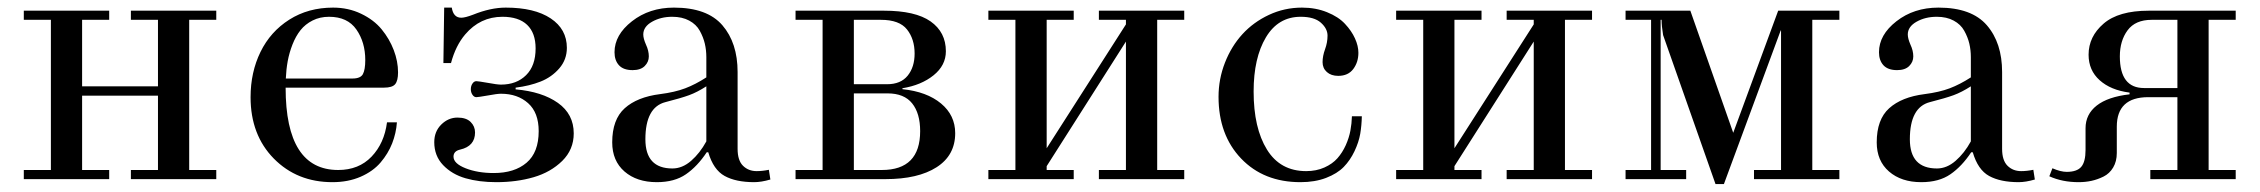

<svg xmlns="http://www.w3.org/2000/svg" viewBox="-20 -459 5790 492"><path d="M41 0V-23.4H110.4V-408.2H41V-431.6H259.8V-408.2H190.4V-237.8H384.8V-408.2H315.4V-431.6H534.2V-408.2H464.8V-23.4H534.2V0H315.4V-23.4H384.8V-213.9H190.4V-23.4H259.8V0Z M622.1 -210Q622.1 -273.9 647.5 -325.9Q672.9 -377.9 721.4 -408.7Q770 -439.5 833.5 -439.5Q872.6 -439.5 905.3 -423.8Q938 -408.2 958 -383.8Q978 -359.4 989 -330.6Q1000 -301.8 1000 -273.4Q1000 -252.4 992.7 -243.4Q985.4 -234.4 963.9 -234.4H711.9Q711.9 -23.4 846.7 -23.4Q899.4 -23.4 932.1 -57.6Q964.8 -91.8 971.7 -145.5H997.1Q995.1 -117.7 984.9 -91.6Q974.6 -65.4 955.3 -42.7Q936 -20 904.1 -6.1Q872.1 7.8 832 7.8Q741.2 7.8 681.6 -52.7Q622.1 -113.3 622.1 -210ZM712.4 -257.8H883.3Q903.8 -257.8 909.9 -269Q916 -280.3 916 -305.2Q916 -350.6 893.3 -383.3Q870.6 -416 823.2 -416Q799.8 -416 781 -406.5Q762.2 -397 750 -381.6Q737.8 -366.2 729.5 -345Q721.2 -323.7 717.3 -302.5Q713.4 -281.2 712.4 -257.8Z M1092.8 -94.7Q1092.8 -122.1 1110.8 -139.9Q1128.9 -157.7 1152.3 -157.7Q1174.8 -157.7 1186 -146.5Q1197.3 -135.3 1197.3 -119.6Q1197.3 -84.5 1159.2 -75.7Q1142.1 -71.8 1142.1 -57.6Q1142.1 -40 1173.1 -27.8Q1204.1 -15.6 1245.1 -15.6Q1298.3 -15.6 1329.3 -42Q1360.4 -68.4 1360.4 -123Q1360.4 -170.4 1333.3 -194.6Q1306.2 -218.8 1263.7 -218.8Q1253.9 -218.8 1230.5 -214.4Q1205.1 -210 1200.7 -210Q1194.8 -210 1190.7 -216.1Q1186.5 -222.2 1186.5 -230.5Q1186.5 -238.8 1190.7 -244.9Q1194.8 -251 1200.7 -251Q1205.1 -251 1230.5 -246.6Q1253.9 -242.2 1263.7 -242.2Q1303.7 -242.2 1328.1 -266.4Q1352.5 -290.5 1352.5 -335Q1352.5 -374.5 1330.8 -395.3Q1309.1 -416 1267.6 -416Q1210.4 -416 1171.9 -370.6Q1147.5 -341.8 1135.7 -297.4H1116.2L1118.2 -439.5H1137.7Q1141.6 -413.6 1162.1 -413.6Q1171.9 -413.6 1192.4 -421.4Q1237.3 -439.5 1275.9 -439.5Q1349.6 -439.5 1391.1 -411.9Q1432.6 -384.3 1432.6 -336.4Q1432.6 -306.2 1413.1 -283.7Q1393.6 -261.2 1365.2 -250Q1336.9 -238.8 1301.3 -234.4V-230Q1369.1 -224.1 1409.7 -195.3Q1450.2 -166.5 1450.2 -117.2Q1450.2 -75.7 1420.7 -46.6Q1391.1 -17.6 1347.4 -4.9Q1303.7 7.8 1252 7.8Q1207.5 7.8 1172.9 -2.2Q1138.2 -12.2 1115.5 -35.9Q1092.8 -59.6 1092.8 -94.7Z M1548.8 -94.2Q1548.8 -152.8 1580.8 -181.6Q1612.8 -210.4 1671.4 -217.8Q1709.5 -222.7 1735.8 -232.7Q1762.2 -242.7 1790 -260.7V-312.5Q1790 -330.6 1786.1 -347.2Q1782.2 -363.8 1773.2 -380.1Q1764.2 -396.5 1746.1 -406.2Q1728 -416 1702.6 -416Q1673.3 -416 1650.9 -403.3Q1628.4 -390.6 1628.4 -370.6Q1628.4 -360.4 1635.3 -344.7Q1642.6 -329.1 1642.6 -314.5Q1642.6 -300.3 1632.1 -289.8Q1621.6 -279.3 1601.1 -279.3Q1577.6 -279.3 1566.2 -291.7Q1554.7 -304.2 1554.7 -325.2Q1554.7 -369.6 1599.4 -404.5Q1644 -439.5 1707 -439.5Q1792 -439.5 1831.1 -394.3Q1870.1 -349.1 1870.1 -274.4V-77.6Q1870.1 -47.9 1884 -34.2Q1897.9 -20.5 1918.9 -20.5Q1933.6 -20.5 1950.2 -23.9L1954.1 1Q1930.7 7.8 1912.6 7.8Q1865.7 7.8 1836.9 -8.1Q1808.1 -23.9 1794.9 -68.8H1791Q1767.1 -32.7 1737.8 -12.5Q1708.5 7.8 1663.1 7.8Q1611.8 7.8 1580.3 -19.5Q1548.8 -46.9 1548.8 -94.2ZM1633.8 -102.1Q1633.8 -27.3 1703.1 -27.3Q1728.5 -27.3 1751 -46.9Q1773.4 -66.4 1790 -96.7V-237.8Q1766.6 -222.7 1745.8 -215.1Q1725.1 -207.5 1685.1 -197.3Q1633.8 -184.1 1633.8 -102.1Z M2018.6 0V-23.4H2087.9V-408.2H2018.6V-431.6H2245.1Q2325.7 -431.6 2364.7 -404.1Q2403.8 -376.5 2403.8 -327.6Q2403.8 -291.5 2372.3 -266.1Q2340.8 -240.7 2292.5 -232.9V-230.5Q2355 -224.1 2391.4 -193.8Q2427.7 -163.6 2427.7 -117.7Q2427.7 -61 2380.1 -30.5Q2332.5 0 2249 0ZM2168 -23.4H2239.7Q2337.9 -23.4 2337.9 -123Q2337.9 -168.5 2317.4 -194.1Q2296.9 -219.7 2254.4 -219.7H2168ZM2168 -243.2H2253.4Q2288.1 -243.2 2305.9 -265.1Q2323.7 -287.1 2323.7 -321.8Q2323.7 -358.9 2304.2 -383.5Q2284.7 -408.2 2237.3 -408.2H2168Z M2512.7 0V-23.4H2582V-408.2H2512.7V-431.6H2731.4V-408.2H2662.1V-79.1L2865.2 -396.5V-408.2H2795.9V-431.6H3014.6V-408.2H2945.3V-23.4H3014.6V0H2795.9V-23.4H2865.2V-352.5L2662.1 -33.2V-23.4H2731.4V0Z M3102.5 -210.9Q3102.5 -256.3 3118.9 -298.3Q3135.3 -340.3 3163.6 -371.3Q3191.9 -402.3 3231.7 -420.9Q3271.5 -439.5 3316.4 -439.5Q3351.6 -439.5 3380.6 -427.7Q3409.7 -416 3426.5 -397.9Q3443.4 -379.9 3452.1 -360.6Q3460.9 -341.3 3460.9 -323.7Q3460.9 -299.8 3447.8 -282.2Q3434.6 -264.6 3409.2 -264.6Q3391.1 -264.6 3380.1 -274.4Q3369.1 -284.2 3369.1 -299.8Q3369.1 -315.4 3375.5 -333Q3381.8 -350.1 3381.8 -367.7Q3381.8 -385.7 3364.7 -400.9Q3347.7 -416 3313 -416Q3255.4 -416 3223.9 -363.3Q3192.4 -310.5 3192.4 -224.6Q3192.4 -130.9 3226.6 -75.7Q3260.7 -20.5 3327.1 -20.5Q3353 -20.5 3373.8 -29.8Q3394.5 -39.1 3407.2 -53.5Q3419.9 -67.9 3428.5 -86.9Q3437 -106 3440.4 -124.3Q3443.8 -142.6 3444.3 -161.1H3469.7Q3469.2 -137.7 3465.6 -116.2Q3461.9 -94.7 3450.9 -71.5Q3439.9 -48.3 3423.3 -31.2Q3406.7 -14.2 3378.2 -3.2Q3349.6 7.8 3312.5 7.8Q3218.3 7.8 3160.4 -52.7Q3102.5 -113.3 3102.5 -210.9Z M3557.6 0V-23.4H3627V-408.2H3557.6V-431.6H3776.4V-408.2H3707V-79.1L3910.2 -396.5V-408.2H3840.8V-431.6H4059.6V-408.2H3990.2V-23.4H4059.6V0H3840.8V-23.4H3910.2V-352.5L3707 -33.2V-23.4H3776.4V0Z M4145.5 0V-23.4H4210.9V-408.2H4145.5V-431.6H4311.5L4421.4 -118.7L4536.6 -431.6H4693.4V-408.2H4624V-23.4H4693.4V0H4474.6V-23.4H4543.9V-380.9H4543L4397.5 12.7H4376L4241.7 -369.1Q4237.8 -392.6 4237.8 -408.2H4235.4V-23.4H4300.8V0Z M4789.1 -94.2Q4789.1 -152.8 4821 -181.6Q4853 -210.4 4911.6 -217.8Q4949.7 -222.7 4976.1 -232.7Q5002.4 -242.7 5030.3 -260.7V-312.5Q5030.3 -330.6 5026.4 -347.2Q5022.5 -363.8 5013.4 -380.1Q5004.4 -396.5 4986.3 -406.2Q4968.3 -416 4942.9 -416Q4913.6 -416 4891.1 -403.3Q4868.7 -390.6 4868.7 -370.6Q4868.7 -360.4 4875.5 -344.7Q4882.8 -329.1 4882.8 -314.5Q4882.8 -300.3 4872.3 -289.8Q4861.8 -279.3 4841.3 -279.3Q4817.9 -279.3 4806.4 -291.7Q4794.9 -304.2 4794.9 -325.2Q4794.9 -369.6 4839.6 -404.5Q4884.3 -439.5 4947.3 -439.5Q5032.2 -439.5 5071.3 -394.3Q5110.4 -349.1 5110.4 -274.4V-77.6Q5110.4 -47.9 5124.3 -34.2Q5138.2 -20.5 5159.2 -20.5Q5173.8 -20.5 5190.4 -23.9L5194.3 1Q5170.9 7.8 5152.8 7.8Q5106 7.8 5077.1 -8.1Q5048.3 -23.9 5035.2 -68.8H5031.2Q5007.3 -32.7 4978 -12.5Q4948.7 7.8 4903.3 7.8Q4852.1 7.8 4820.6 -19.5Q4789.1 -46.9 4789.1 -94.2ZM4874 -102.1Q4874 -27.3 4943.4 -27.3Q4968.8 -27.3 4991.2 -46.9Q5013.7 -66.4 5030.3 -96.7V-237.8Q5006.8 -222.7 4986.1 -215.1Q4965.3 -207.5 4925.3 -197.3Q4874 -184.1 4874 -102.1Z M5231.4 -7.3 5239.3 -27.8Q5260.7 -18.6 5275.9 -18.6Q5302.2 -18.6 5313.2 -31.5Q5324.2 -44.4 5324.2 -74.7V-130.4Q5324.2 -166 5352.8 -188.5Q5381.3 -210.9 5437 -217.3V-221.7Q5388.7 -228 5360.4 -253.4Q5332 -278.8 5332 -318.8Q5332 -365.2 5370.4 -398.4Q5408.7 -431.6 5486.3 -431.6H5709V-408.2H5639.6V-23.4H5709V0H5490.2V-23.4H5559.6V-210H5484.9Q5404.3 -210 5404.3 -134.3V-66.9Q5404.3 -45.4 5395 -29.8Q5385.7 -14.2 5370.4 -6.6Q5355 1 5339.4 4.4Q5323.7 7.8 5306.6 7.8Q5264.6 7.8 5231.4 -7.3ZM5412.1 -314.5Q5412.1 -233.4 5474.1 -233.4H5559.6V-408.2H5493.7Q5451.7 -408.2 5431.9 -381.3Q5412.1 -354.5 5412.1 -314.5Z"/></svg>

Font: Theano Didot
Style: Regular
Weight: 400
Designer: Alexey Kryukov
Version: Version 2.0